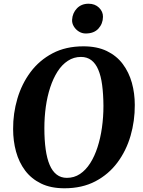

<svg xmlns="http://www.w3.org/2000/svg" viewBox="-20 -1002 768 1032"><path d="M326.5 10Q253 10 200.8 -15.5Q148.5 -41 115.2 -85.2Q82 -129.5 66.2 -187Q50.5 -244.5 50.5 -308.5Q50 -392.5 73.5 -472Q97 -551.5 144.2 -614.8Q191.5 -678 262.5 -715.5Q333.5 -753 428.5 -753Q502 -753 554.5 -727.5Q607 -702 640 -657.8Q673 -613.5 688.8 -557Q704.5 -500.5 704.5 -438Q705 -352.5 681.8 -272.2Q658.5 -192 611.2 -128.5Q564 -65 492.8 -27.5Q421.5 10 326.5 10ZM339.5 -46Q378.5 -46 409.8 -66.8Q441 -87.5 464.8 -124.8Q488.5 -162 504.2 -210.8Q520 -259.5 528 -316.2Q536 -373 536 -433Q535.5 -496.5 529 -545.2Q522.5 -594 508.2 -627.5Q494 -661 471 -678.5Q448 -696 415 -696Q376.5 -696 344.8 -675.2Q313 -654.5 289.5 -617.8Q266 -581 250 -532.5Q234 -484 226.2 -428Q218.5 -372 218.5 -313.5Q218.5 -249 225.5 -199.2Q232.5 -149.5 247 -115.5Q261.5 -81.5 284.5 -63.8Q307.5 -46 339.5 -46ZM440.5 -822Q421 -822 404 -832.5Q387 -843 376.8 -860Q366.5 -877 367.5 -895.5Q369.5 -932 393.5 -957Q417.5 -982 456 -982Q490.5 -982 512.2 -960.8Q534 -939.5 533.5 -911.5Q533 -874.5 509 -848.2Q485 -822 440.5 -822Z"/></svg>

Font: Merriweather 28pt ExtraBold
Style: Italic
Weight: 800
Italic angle: -7.8°
Version: Version 2.101